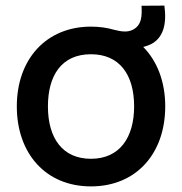

<svg xmlns="http://www.w3.org/2000/svg" viewBox="-20 -650 650 685"><path d="M304.5 15C465.5 15 569.5 -101.5 569.5 -270.5C569.5 -358 541 -432 491 -482.5C501.5 -485 511 -488.5 520 -493C562.5 -516 575.5 -563.5 566.5 -630L485 -629.5C486.5 -594 487 -559.5 452 -543C434.5 -535 415.5 -536.5 388 -543.5C362.5 -551 334.5 -555 304.5 -555C145.5 -555 40 -439.5 40 -270.5C40 -103 142.5 15 304.5 15ZM304.5 -83.5C203.5 -83.5 151 -156.5 151 -270.5C151 -380.5 199.5 -456.5 304.5 -456.5C406.5 -456.5 458.5 -383.5 458.5 -270.5C458.5 -160 407.5 -83.5 304.5 -83.5Z"/></svg>

Font: Manrope SemiBold
Style: Regular
Weight: 600
Designer: Mikhail Sharanda
Foundry: Mikhail Sharanda
Version: Version 4.505